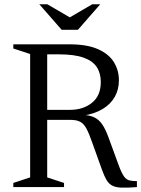

<svg xmlns="http://www.w3.org/2000/svg" viewBox="-20 -878 662 901"><path d="M308.5 -362.5Q370.5 -362.5 411.8 -395.8Q453 -429 453 -493Q453 -534 434.2 -563Q415.5 -592 372.2 -607.5Q329 -623 256 -623H132L133.5 -670H306Q389 -670 440 -647.2Q491 -624.5 514.5 -586.2Q538 -548 538 -501.5Q538 -458 518.8 -423.8Q499.5 -389.5 462.2 -366.8Q425 -344 370.5 -335.5V-339Q403.5 -337 424.5 -326.2Q445.5 -315.5 460.8 -292.8Q476 -270 490 -231L538.5 -98.5Q551 -65 562 -50Q573 -35 587.2 -31.5Q601.5 -28 622.5 -28V0Q577.5 3.5 550.2 2.5Q523 1.5 506.8 -7Q490.5 -15.5 480 -33.2Q469.5 -51 458.5 -81.5L411.5 -212.5Q397.5 -252.5 385.5 -274.8Q373.5 -297 356.8 -306.2Q340 -315.5 311 -315.5H133.5L132 -362.5ZM201.5 -670V-45.5L280.5 -19.5V0H42.5V-19.5L121.5 -45.5V-624.5L42.5 -650.5V-670ZM313.5 -793H301.5L413 -858H450.5L345.5 -738H269.5L164.5 -858H202Z"/></svg>

Font: Newsreader 16pt
Style: Regular
Weight: 400
Designer: Hugues Gentile
Foundry: Production Type
Version: Version 1.003